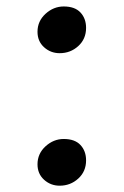

<svg xmlns="http://www.w3.org/2000/svg" viewBox="-20 -570 386 600"><path d="M166.5 -403.8Q138.2 -403.8 117.7 -422.4Q97.2 -440.9 97.2 -470.7Q97.2 -503.9 122.3 -526.9Q147.5 -549.8 179.2 -549.8Q213.9 -549.8 231.4 -531Q249 -512.2 249 -482.9Q249 -448.2 224.6 -426Q200.2 -403.8 166.5 -403.8ZM166.5 10.3Q138.2 10.3 117.7 -8.3Q97.2 -26.9 97.2 -56.6Q97.2 -89.8 122.3 -112.8Q147.5 -135.7 179.2 -135.7Q213.9 -135.7 231.4 -116.9Q249 -98.1 249 -68.8Q249 -34.2 224.6 -12Q200.2 10.3 166.5 10.3Z"/></svg>

Font: HaufeMerriweather
Style: Regular
Weight: 400
Designer: Eben Sorkin ( eben@eyebytes.com )
Foundry: Eben Sorkin
Version: Version 1.56